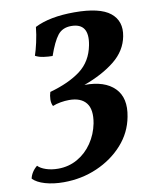

<svg xmlns="http://www.w3.org/2000/svg" viewBox="-136 -754 783 993"><g transform="rotate(-10 255.5 -257.0)"><path d="M118 171Q64 171 21 158.5Q-22 146 -43 124Q-40 108 -30 92Q-20 76 -4 63Q10 78 38.5 87.5Q67 97 102 97Q157 97 203 71Q249 45 280 -0.5Q311 -46 322 -102Q335 -173 307.5 -208Q280 -243 218 -243Q197 -243 173.5 -239Q150 -235 131 -227Q123 -242 123.5 -262.5Q124 -283 130 -301Q231 -329 292 -375Q353 -421 369 -504Q391 -618 295 -618Q249 -618 224 -586Q199 -554 174 -482Q152 -482 127 -485.5Q102 -489 84 -499Q93 -525 102 -565Q111 -605 115 -645Q194 -685 323 -685Q457 -685 511.5 -641Q566 -597 551 -519Q537 -445 473 -393.5Q409 -342 310 -306Q416 -307 468 -254.5Q520 -202 501 -105Q486 -24 430.5 38Q375 100 293.5 135.5Q212 171 118 171Z"/></g></svg>

Font: Vollkorn ExtraBold
Style: Italic
Weight: 800
Italic angle: -11°
Designer: Friedrich Althausen
Foundry: Friedrich Althausen
Version: Version 5.000; ttfautohint (v1.8.3)